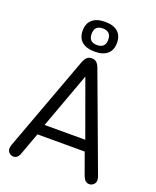

<svg xmlns="http://www.w3.org/2000/svg" viewBox="-150 -893 805 989"><g transform="rotate(20 253.0 -398.0)"><path d="M382 -141 425 -22Q437 9 460 9Q474 9 484 -0.5Q494 -10 494 -23Q494 -34 490 -45L296 -568Q289 -587 279 -596Q269 -605 253 -605Q237 -605 227 -596Q217 -587 209 -567L16 -44Q14 -38 13 -33Q12 -28 12 -23Q12 -10 22 -0.5Q32 9 45 9Q69 9 79 -21L123 -141ZM364 -199H141L253 -505ZM253 -805Q208 -805 183.5 -784Q159 -763 159 -723Q159 -684 183.5 -663Q208 -642 253 -642Q299 -642 323 -663Q347 -684 347 -723Q347 -763 323 -784Q299 -805 253 -805ZM253 -769Q299 -769 299 -723Q299 -678 253 -678Q208 -678 208 -723Q208 -769 253 -769Z"/></g></svg>

Font: Beiruti
Style: Regular
Weight: 400
Designer: Arlette Boutros
Foundry: Boutros
Version: Version 1.41